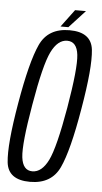

<svg xmlns="http://www.w3.org/2000/svg" viewBox="-51 -717 402 755"><g transform="rotate(5 150.0 -340.0)"><path d="M96.5 4Q10 4 2.5 -65Q-5 -134 23.5 -299.5Q52 -466 83.8 -534.8Q115.5 -603.5 200 -603.5Q286.5 -603.5 294 -534.2Q301.5 -465 273 -299.5Q245 -133 213 -64.5Q181 4 96.5 4ZM102 -38Q139.5 -38 164.8 -89.2Q190 -140.5 217.5 -299.5Q244.5 -458 238.5 -509.8Q232.5 -561.5 194.5 -561.5Q157 -561.5 131.8 -510Q106.5 -458.5 79.5 -299.5Q52 -141 58.2 -89.5Q64.5 -38 102 -38ZM163 -615 214.5 -684H257.5L194 -615Z"/></g></svg>

Font: Anybody Condensed Light
Style: Italic
Weight: 300
Width: 3
Italic angle: -10°
Designer: Tyler Finck
Foundry: Etcetera Type Company
Version: Version 1.010; ttfautohint (v1.8.3) -l 8 -r 50 -G 200 -x 14 